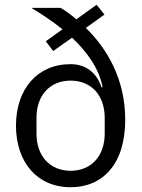

<svg xmlns="http://www.w3.org/2000/svg" viewBox="-20 -773 595 805"><path d="M385 -753 300 -692C277 -712 254 -728 234 -740H111C155 -714 200 -684 242 -650L172 -600L203 -559L282 -615C346 -555 396 -484 410 -408L406 -406C386 -467 341 -504 276 -504C135 -504 47 -398 47 -246C47 -94 135 12 276 12C410 12 505 -84 505 -271C505 -447 424 -574 340 -656L418 -712ZM276 -57C190 -57 133 -118 133 -213V-279C133 -374 190 -435 276 -435C362 -435 419 -374 419 -279V-213C419 -118 362 -57 276 -57Z"/></svg>

Font: IBM Plex Devanagari
Style: Regular
Weight: 400
Designer: Mike Abbink, Paul van der Laan, Pieter van Rosmalen, Erin McLaughlin
Foundry: Bold Monday
Version: Version 1.0